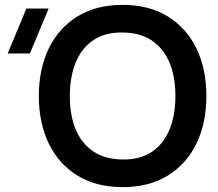

<svg xmlns="http://www.w3.org/2000/svg" viewBox="-20 -755 899 790"><path d="M484.5 15Q376.6 15 299.4 -32.2Q222.2 -79.3 181 -163.8Q139.8 -248.3 139.8 -360Q139.8 -471.7 181 -556.2Q222.2 -640.7 299.4 -687.8Q376.6 -735 484.5 -735Q592.4 -735 669.6 -687.8Q746.8 -640.7 788 -556.2Q829.2 -471.7 829.2 -360Q829.2 -248.3 788 -163.8Q746.8 -79.3 669.6 -32.2Q592.4 15 484.5 15ZM484.5 -98.7Q557 -97.8 605.2 -130.4Q653.4 -162.9 677.5 -222.1Q701.7 -281.2 701.7 -360Q701.7 -438.8 677.5 -497.1Q653.4 -555.5 605.2 -588Q557 -620.5 484.5 -621.3Q412 -622.2 363.9 -589.7Q315.8 -557.2 291.6 -498Q267.5 -438.8 267.3 -360Q267.2 -281.2 291.3 -222.9Q315.4 -164.6 363.7 -132Q412 -99.5 484.5 -98.7ZM103 -535H11.5L88.7 -720H180.2Z"/></svg>

Font: Manrope ExtraLight
Style: Regular
Weight: 200
Designer: Mikhail Sharanda
Foundry: Mikhail Sharanda
Version: Version 4.505